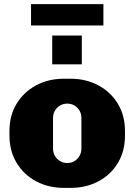

<svg xmlns="http://www.w3.org/2000/svg" viewBox="-20 -904 654 934"><path d="M291 10Q215 10 155 -22.5Q95 -55 60.5 -112.5Q26 -170 26 -245V-266Q26 -342 60.5 -399Q95 -456 155 -488.5Q215 -521 291 -521H323Q399 -521 459 -488.5Q519 -456 553.5 -399Q588 -342 588 -266V-245Q588 -169 553.5 -111.5Q519 -54 459 -22Q399 10 323 10ZM307 -111Q327 -111 342.5 -120.5Q358 -130 367 -146Q376 -162 376 -181V-330Q376 -350 367 -365.5Q358 -381 342.5 -390.5Q327 -400 307 -400Q288 -400 272 -390.5Q256 -381 247 -365.5Q238 -350 238 -330V-181Q238 -162 247 -146Q256 -130 272 -120.5Q288 -111 307 -111ZM131 -780V-884H483V-780ZM234 -591V-731H378V-591Z"/></svg>

Font: Chivo Medium Black
Style: Regular
Weight: 900
Version: Version 2.002